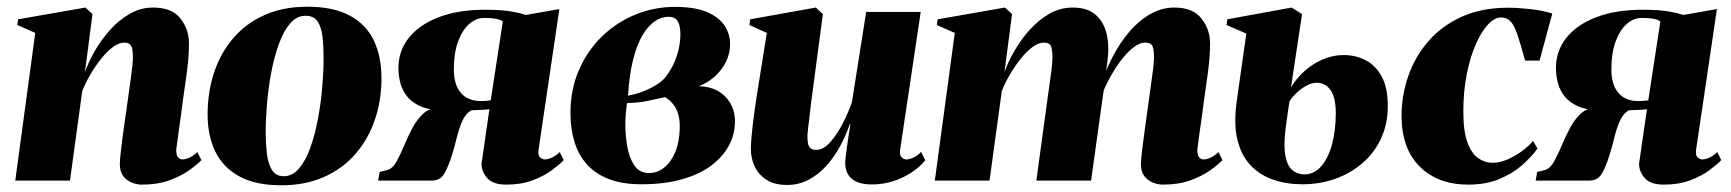

<svg xmlns="http://www.w3.org/2000/svg" viewBox="-20 -538 5158 572"><path d="M233 -323Q243.5 -353 262.5 -386.2Q281.5 -419.5 308 -449Q334.5 -478.5 366.8 -497Q399 -515.5 436.5 -515.5Q492 -515.5 517.5 -483Q543 -450.5 543 -409Q543 -379.5 540.2 -352.8Q537.5 -326 533.5 -300Q529.5 -274 526 -247Q523 -222.5 518.8 -193Q514.5 -163.5 511 -136.5Q507.5 -109.5 505 -92.5Q505 -74.5 511 -68.8Q517 -63 523.5 -63Q532 -63 543.8 -68Q555.5 -73 568 -85L580 -61Q567 -47.5 543.2 -30.5Q519.5 -13.5 484.5 -0.8Q449.5 12 402 12Q388 12 372.8 6Q357.5 0 347.2 -13.2Q337 -26.5 337 -49Q337 -58 339 -77.5Q341 -97 344.2 -121.8Q347.5 -146.5 351 -171.8Q354.5 -197 357.5 -217Q361 -242 364.2 -265Q367.5 -288 370.2 -307.8Q373 -327.5 374.5 -342.8Q376 -358 376 -366.5Q376 -381 374.2 -391Q372.5 -401 367 -406Q361.5 -411 350 -411Q334 -411 316 -397.5Q298 -384 280.8 -362.2Q263.5 -340.5 248.8 -315.2Q234 -290 225 -266.5L188.5 0H25.5L85 -440L31.5 -463.5L34 -480.5L234.5 -515.5L255.5 -496Z M895.5 -518Q973.5 -518 1022.2 -491.5Q1071 -465 1093.8 -417.2Q1116.5 -369.5 1116.5 -304.5Q1116.5 -239.5 1097 -181.8Q1077.5 -124 1039.5 -80Q1001.5 -36 945.8 -11Q890 14 818 14Q741 14 692.5 -12.8Q644 -39.5 621.2 -87Q598.5 -134.5 598.5 -196Q598.5 -264 618 -322.5Q637.5 -381 675.5 -425Q713.5 -469 768.8 -493.5Q824 -518 895.5 -518ZM890 -491Q864 -491 844.2 -468Q824.5 -445 810.8 -406.8Q797 -368.5 788.2 -322.5Q779.5 -276.5 775.5 -229.5Q771.5 -182.5 771.5 -143Q771.5 -112.5 774.8 -82.5Q778 -52.5 789.5 -32.8Q801 -13 825.5 -13Q851.5 -13 871.2 -36.5Q891 -60 904.8 -98.8Q918.5 -137.5 927.2 -184Q936 -230.5 940 -277.5Q944 -324.5 944 -364Q944 -399.5 940.8 -428.2Q937.5 -457 926.2 -474Q915 -491 890 -491Z M1647.5 -85 1659.5 -61Q1646.5 -47.5 1623.5 -30.5Q1600.5 -13.5 1566.8 -0.8Q1533 12 1488 12Q1448.5 12 1431.5 -7.5Q1414.5 -27 1414.5 -50L1438 -212.5Q1430 -211.5 1420.8 -211Q1411.5 -210.5 1402 -210.2Q1392.5 -210 1384.5 -209.5Q1367 -200 1357 -177Q1347 -154 1340.5 -126.8Q1334 -99.5 1326.5 -76Q1315.5 -41 1303.5 -20.5Q1291.5 0 1266 0H1106.5L1111 -25.5L1135.5 -32Q1149.5 -36 1160.8 -55.8Q1172 -75.5 1183.2 -102.5Q1194.5 -129.5 1208.2 -155.8Q1222 -182 1241 -199.5Q1260 -217 1287.5 -217L1307 -208Q1263.5 -209 1236.2 -220Q1209 -231 1194.2 -249Q1179.5 -267 1173.5 -288.2Q1167.5 -309.5 1167 -330.5Q1165.5 -383.5 1196.8 -423.8Q1228 -464 1286.5 -486.5Q1345 -509 1425.5 -509Q1451 -509 1471.8 -507.5Q1492.5 -506 1510.8 -502.5Q1529 -499 1547 -493.5L1646.5 -511L1584.5 -92.5Q1582 -74.5 1589.2 -68.8Q1596.5 -63 1603 -63Q1611.5 -63 1623.2 -68Q1635 -73 1647.5 -85ZM1442 -239 1478 -474Q1473 -478 1465.2 -480.2Q1457.5 -482.5 1446.8 -483.5Q1436 -484.5 1421.5 -484.5Q1398 -484.5 1377.5 -466.2Q1357 -448 1344.5 -413.8Q1332 -379.5 1332 -331.5Q1332 -286 1352.8 -261.5Q1373.5 -237 1412.5 -237Q1417.5 -237 1422.5 -237.2Q1427.5 -237.5 1432.5 -238Q1437.5 -238.5 1442 -239Z M1891 11Q1835 11 1794.8 -4.2Q1754.5 -19.5 1729 -47.8Q1703.5 -76 1691.5 -115Q1679.5 -154 1679.5 -201Q1679.5 -271.5 1704.8 -329.5Q1730 -387.5 1773.8 -429.8Q1817.5 -472 1873.5 -494.8Q1929.5 -517.5 1990.5 -517.5Q2051 -517.5 2087 -501.8Q2123 -486 2139 -461Q2155 -436 2155 -407Q2155 -378.5 2142.8 -353.8Q2130.5 -329 2109.5 -310.2Q2088.5 -291.5 2062 -281Q2092.5 -281 2116.8 -268Q2141 -255 2155.2 -231.2Q2169.5 -207.5 2169.5 -175.5Q2169.5 -137.5 2151.2 -103.8Q2133 -70 2097.8 -44Q2062.5 -18 2010.5 -3.5Q1958.5 11 1891 11ZM1913.5 -22.5Q1938.5 -22.5 1958.8 -38.8Q1979 -55 1991.5 -84.5Q2004 -114 2005 -154Q2006 -180.5 2000.2 -198.8Q1994.5 -217 1984.2 -229Q1974 -241 1961.5 -248.5Q1948.5 -246 1934.2 -242.8Q1920 -239.5 1906.5 -236.8Q1893 -234 1881 -233Q1873 -232.5 1864.5 -231.8Q1856 -231 1848 -231Q1846 -218.5 1844.5 -201.2Q1843 -184 1843 -169.5Q1843 -134 1849 -100.2Q1855 -66.5 1870.2 -44.5Q1885.5 -22.5 1913.5 -22.5ZM1851 -253Q1875 -257.5 1896.8 -266Q1918.5 -274.5 1935.5 -285.2Q1952.5 -296 1961 -306.5Q1978 -327.5 1988 -350Q1998 -372.5 2002.5 -394.5Q2007 -416.5 2007 -435.5Q2007 -460.5 1999.5 -474.2Q1992 -488 1971.5 -488Q1951 -488 1931.2 -475Q1911.5 -462 1894.8 -434.2Q1878 -406.5 1866.5 -361.8Q1855 -317 1851 -253Z M2324.5 13Q2287.5 13 2263.8 -2.2Q2240 -17.5 2228.5 -41.8Q2217 -66 2217 -93.5Q2217 -109 2218.8 -128.8Q2220.5 -148.5 2223 -170.5Q2225.5 -192.5 2228.8 -214.2Q2232 -236 2235 -255.5L2264.5 -440L2212.5 -463.5L2215 -480.5L2410.5 -515.5L2431.5 -496L2403.5 -285.5Q2400.5 -264.5 2397.5 -240Q2394.5 -215.5 2391.8 -193Q2389 -170.5 2387.2 -153.8Q2385.5 -137 2385.5 -131Q2385.5 -119 2387.2 -110.2Q2389 -101.5 2394.8 -96.5Q2400.5 -91.5 2412 -91.5Q2433 -91.5 2453.2 -114.2Q2473.5 -137 2490.5 -170Q2507.5 -203 2518 -233.5L2560.5 -502.5H2723L2661.5 -91Q2659.5 -75.5 2666.2 -69.2Q2673 -63 2680 -63Q2689.5 -63 2701.8 -68.8Q2714 -74.5 2724 -85.5L2736.5 -60.5Q2720 -40 2695 -23.8Q2670 -7.5 2640 2Q2610 11.5 2578 11.5Q2537 11.5 2517.5 -5.5Q2498 -22.5 2498 -53Q2498 -59 2499.5 -71.5Q2501 -84 2503.2 -100Q2505.5 -116 2508.2 -133.8Q2511 -151.5 2513.5 -168H2511.5Q2500.5 -135 2483 -102.8Q2465.5 -70.5 2442 -44.2Q2418.5 -18 2389 -2.5Q2359.5 13 2324.5 13Z M2995 -496 2972.5 -323Q2983 -353 3002 -386.2Q3021 -419.5 3047.5 -449Q3074 -478.5 3106.2 -497Q3138.5 -515.5 3176 -515.5Q3219 -515.5 3243.8 -494.2Q3268.5 -473 3277 -436.2Q3285.5 -399.5 3279 -353.5Q3278 -346.5 3276.5 -335Q3275 -323.5 3273 -312Q3271 -300.5 3269 -293L3252.5 -262.5Q3269 -319 3292.8 -365.2Q3316.5 -411.5 3346 -445.2Q3375.5 -479 3409 -497.2Q3442.5 -515.5 3478.5 -515.5Q3533.5 -515.5 3559.2 -483Q3585 -450.5 3585 -409Q3585 -379.5 3582.2 -352.8Q3579.5 -326 3575.5 -300Q3571.5 -274 3568 -247Q3565 -222.5 3560.8 -193Q3556.5 -163.5 3552.8 -136.5Q3549 -109.5 3547 -92.5Q3547 -74.5 3553 -68.8Q3559 -63 3565.5 -63Q3574 -63 3585.8 -68Q3597.5 -73 3610 -85L3622 -61Q3609 -47.5 3585.2 -30.5Q3561.5 -13.5 3526.5 -0.8Q3491.5 12 3444 12Q3430 12 3414.8 6Q3399.5 0 3389.2 -13.2Q3379 -26.5 3379 -49Q3379 -61 3382.5 -90.8Q3386 -120.5 3391 -155.2Q3396 -190 3399.5 -217Q3404 -250 3408.2 -279.8Q3412.5 -309.5 3415.2 -332.2Q3418 -355 3418 -366.5Q3418 -388.5 3413.8 -399.8Q3409.5 -411 3392 -411Q3374.5 -411 3354.5 -395Q3334.5 -379 3315 -352Q3295.5 -325 3279 -292.2Q3262.5 -259.5 3252 -225.5L3275.5 -323Q3273 -304.5 3271.8 -294.8Q3270.5 -285 3269 -275.2Q3267.5 -265.5 3265 -247L3230.5 0H3067.5L3097 -217Q3101.5 -250 3105.8 -279.8Q3110 -309.5 3112.8 -332.2Q3115.5 -355 3115.5 -366.5Q3115.5 -388.5 3111.2 -399.8Q3107 -411 3089.5 -411Q3073.5 -411 3055.5 -397.5Q3037.5 -384 3020.2 -362.2Q3003 -340.5 2988.2 -315.2Q2973.5 -290 2964.5 -266.5L2928 0H2765L2824.5 -440L2771 -463.5L2773.5 -480.5L2974 -515.5Z M3860 11Q3812.5 11 3772.8 -2.8Q3733 -16.5 3705.2 -46Q3677.5 -75.5 3666.2 -122.8Q3655 -170 3664.5 -237L3693 -438L3634 -463.5L3636.5 -480.5L3828 -515.5L3859 -496L3826 -277.5Q3842.5 -305 3867 -326.8Q3891.5 -348.5 3921.2 -361.2Q3951 -374 3982.5 -374Q4019.5 -374 4049.2 -358.2Q4079 -342.5 4096.8 -309.2Q4114.5 -276 4114.5 -222.5Q4114.5 -169 4094.5 -125.8Q4074.5 -82.5 4039 -52Q4003.5 -21.5 3957.8 -5.2Q3912 11 3860 11ZM3865.5 -18.5Q3895 -18.5 3916 -42.5Q3937 -66.5 3948.2 -107.8Q3959.5 -149 3959.5 -201.5Q3959.5 -247.5 3944 -269.5Q3928.5 -291.5 3902.5 -291.5Q3889 -291.5 3874 -283.8Q3859 -276 3845.5 -263.8Q3832 -251.5 3822 -237Q3819 -221 3816.5 -202.5Q3814 -184 3810 -155Q3803.5 -103 3809.5 -73Q3815.5 -43 3830.5 -30.8Q3845.5 -18.5 3865.5 -18.5Z M4354 12Q4264 12 4209.8 -41.5Q4155.5 -95 4155.5 -193.5Q4155.5 -254 4175.5 -311.5Q4195.5 -369 4235.2 -415Q4275 -461 4334.5 -488Q4394 -515 4472.5 -515Q4502 -515 4539.8 -510.8Q4577.5 -506.5 4604.5 -497.5L4566.5 -357.5H4523.5Q4510 -407.5 4500.5 -435.2Q4491 -463 4480 -474.5Q4469 -486 4451.5 -486Q4433 -486 4413.5 -465.5Q4394 -445 4377.2 -407.5Q4360.5 -370 4350 -318.5Q4339.5 -267 4339.5 -204.5Q4339.5 -146.5 4351.8 -113.5Q4364 -80.5 4383.8 -66.8Q4403.5 -53 4426.5 -53Q4449 -53 4472.8 -63.8Q4496.5 -74.5 4516.5 -89.5Q4536.5 -104.5 4547 -118L4560.5 -95.5Q4543 -71 4515 -46.2Q4487 -21.5 4447.2 -4.8Q4407.5 12 4354 12Z M5096 -85 5108 -61Q5095 -47.5 5072 -30.5Q5049 -13.5 5015.2 -0.8Q4981.5 12 4936.5 12Q4897 12 4880 -7.5Q4863 -27 4863 -50L4886.5 -212.5Q4878.5 -211.5 4869.2 -211Q4860 -210.5 4850.5 -210.2Q4841 -210 4833 -209.5Q4815.5 -200 4805.5 -177Q4795.5 -154 4789 -126.8Q4782.5 -99.5 4775 -76Q4764 -41 4752 -20.5Q4740 0 4714.5 0H4555L4559.5 -25.5L4584 -32Q4598 -36 4609.2 -55.8Q4620.5 -75.5 4631.8 -102.5Q4643 -129.5 4656.8 -155.8Q4670.5 -182 4689.5 -199.5Q4708.5 -217 4736 -217L4755.5 -208Q4712 -209 4684.8 -220Q4657.5 -231 4642.8 -249Q4628 -267 4622 -288.2Q4616 -309.5 4615.5 -330.5Q4614 -383.5 4645.2 -423.8Q4676.5 -464 4735 -486.5Q4793.5 -509 4874 -509Q4899.5 -509 4920.2 -507.5Q4941 -506 4959.2 -502.5Q4977.5 -499 4995.5 -493.5L5095 -511L5033 -92.5Q5030.5 -74.5 5037.8 -68.8Q5045 -63 5051.5 -63Q5060 -63 5071.8 -68Q5083.5 -73 5096 -85ZM4890.5 -239 4926.5 -474Q4921.5 -478 4913.8 -480.2Q4906 -482.5 4895.2 -483.5Q4884.5 -484.5 4870 -484.5Q4846.5 -484.5 4826 -466.2Q4805.5 -448 4793 -413.8Q4780.5 -379.5 4780.5 -331.5Q4780.5 -286 4801.2 -261.5Q4822 -237 4861 -237Q4866 -237 4871 -237.2Q4876 -237.5 4881 -238Q4886 -238.5 4890.5 -239Z"/></svg>

Font: Merriweather 144pt Black
Style: Italic
Weight: 900
Italic angle: -7.8°
Version: Version 2.101